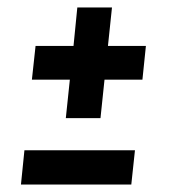

<svg xmlns="http://www.w3.org/2000/svg" viewBox="-20 -494 457 514"><path d="M156.2 -177.7 167 -280.8H65.4L75.2 -371.1H176.8L187 -474.1H279.8L269 -371.1H370.6L361.3 -280.8H259.8L249 -177.7ZM36.1 0 45.4 -91.8H341.3L331.5 0Z"/></svg>

Font: Oswald
Style: Medium
Weight: 500
Designer: Vernon Adams
Foundry: Vernon Adams
Version: 3.0; ttfautohint (v0.94.23-7a4d-dirty) -l 8 -r 50 -G 150 -x 